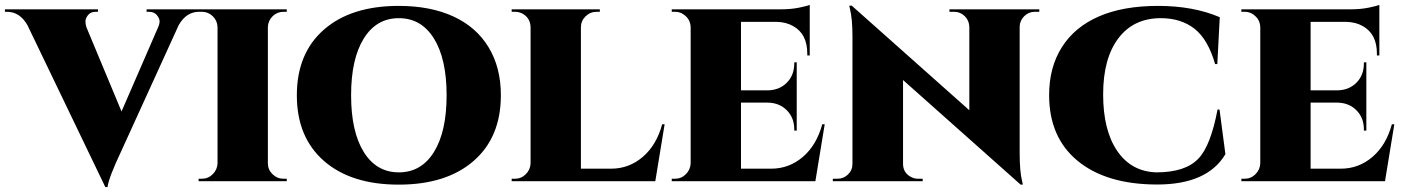

<svg xmlns="http://www.w3.org/2000/svg" viewBox="-59 -738 5712 782"><path d="M761 -690H752Q700 -690 669 -636L436 -125Q383 -13 379 24H370L53 -635Q22 -690 -31 -690H-39V-700H340V-690H331Q310 -690 299.5 -676.5Q289 -663 289 -651Q289 -639 293 -627L436 -284L585 -627Q591 -640 591 -651.5Q591 -663 580 -676.5Q569 -690 547 -690H538V-700H761Z M763 -10Q789 -10 807.5 -28.5Q826 -47 827 -73V-628Q826 -654 807.5 -672Q789 -690 763 -690H750V-700H1109V-690H1096Q1070 -690 1051.5 -672Q1033 -654 1032 -628V-73Q1032 -47 1051 -28.5Q1070 -10 1096 -10H1109V0H750V-10Z M1565 -714Q1694 -714 1787.5 -671Q1881 -628 1931 -545.5Q1981 -463 1981 -350Q1981 -179 1870 -82.5Q1759 14 1565 14Q1371 14 1260.5 -82.5Q1150 -179 1150 -350Q1150 -521 1260.5 -617.5Q1371 -714 1565 -714ZM1422.5 -119Q1474 -36 1565.5 -36Q1657 -36 1708.5 -119Q1760 -202 1760 -350Q1760 -498 1708.5 -581Q1657 -664 1565.5 -664Q1474 -664 1422.5 -581Q1371 -498 1371 -350Q1371 -202 1422.5 -119Z M2038 -10Q2064 -10 2082.5 -28.5Q2101 -47 2102 -73V-627Q2101 -664 2070 -682Q2055 -690 2038 -690H2025V-700H2384V-690H2371Q2345 -690 2326 -671.5Q2307 -653 2307 -627V-51H2430Q2503 -51 2559 -99Q2615 -147 2638 -232H2648L2610 0H2025V-10Z M2690 -10Q2716 -10 2734.5 -28.5Q2753 -47 2754 -73V-627Q2753 -659 2727 -678Q2711 -690 2690 -690H2677V-700H3120Q3163 -700 3196.5 -707Q3230 -714 3239 -718V-512H3229V-520Q3229 -600 3171 -632Q3143 -648 3104 -649H2959V-370H3068Q3116 -371 3146 -401.5Q3176 -432 3176 -480V-484H3186V-206H3176V-211Q3176 -258 3146 -288.5Q3116 -319 3069 -320H2959V-51H3082Q3155 -51 3211 -99Q3267 -147 3290 -232H3300L3262 0H2677V-10Z M4156 -690Q4131 -690 4113 -672.5Q4095 -655 4094 -630V-114Q4094 -40 4104 0L4107 14H4098L3619 -412V-71Q3619 -35 3650 -18Q3664 -10 3680 -10H3699V0H3333V-10H3352Q3377 -10 3395 -27.5Q3413 -45 3413 -71V-590Q3413 -660 3403 -701L3400 -715H3410L3889 -289V-629Q3888 -655 3870 -672.5Q3852 -690 3827 -690H3808V-700H4174V-690Z M4214 -351Q4214 -464 4266 -546Q4318 -628 4416.5 -671Q4515 -714 4658 -714Q4801 -714 4909 -668L4899 -477H4890Q4861 -578 4806 -621Q4751 -664 4669 -664Q4558 -664 4496 -582Q4434 -500 4434 -353.5Q4434 -207 4491.5 -123Q4549 -39 4651 -36Q4769 -36 4822 -92Q4872 -144 4900 -292H4908L4932 -110Q4858 14 4652.5 13.5Q4447 13 4330.5 -82.5Q4214 -178 4214 -351Z M5010 -10Q5036 -10 5054.5 -28.5Q5073 -47 5074 -73V-627Q5073 -659 5047 -678Q5031 -690 5010 -690H4997V-700H5440Q5483 -700 5516.5 -707Q5550 -714 5559 -718V-512H5549V-520Q5549 -600 5491 -632Q5463 -648 5424 -649H5279V-370H5388Q5436 -371 5466 -401.5Q5496 -432 5496 -480V-484H5506V-206H5496V-211Q5496 -258 5466 -288.5Q5436 -319 5389 -320H5279V-51H5402Q5475 -51 5531 -99Q5587 -147 5610 -232H5620L5582 0H4997V-10Z"/></svg>

Font: Cinzel Decorative Black
Style: Regular
Weight: 900
Designer: Natanael Gama
Version: Version 1.002;PS 001.002;hotconv 1.0.56;makeotf.lib2.0.21325